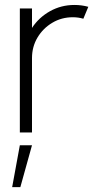

<svg xmlns="http://www.w3.org/2000/svg" viewBox="-20 -534 386 774"><path d="M60 0V-500H109V-421.5Q136.5 -463.5 181.5 -488.8Q226.5 -514 280 -514Q309.5 -514 336 -506.5L316 -458.5Q295.5 -464.5 273.5 -464.5Q228 -464.5 190.8 -442.2Q153.5 -420 131.2 -382.8Q109 -345.5 109 -300V0ZM29 220.5 60 51.5H109L62 220.5Z"/></svg>

Font: Urbanist ExtraLight
Style: Regular
Weight: 200
Designer: Corey Hu
Foundry: Corey Hu
Version: Version 1.330; ttfautohint (v1.8.4.7-5d5b)